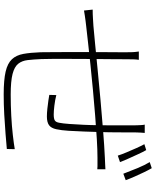

<svg xmlns="http://www.w3.org/2000/svg" viewBox="79 -903 842 1040"><g transform="rotate(90 500.0 -383.0)"><path d="M700 -746Q699 -738 698.5 -727Q698 -716 697.5 -705Q697 -694 697 -685Q697 -656 697 -621.5Q697 -587 696.5 -554Q696 -521 695 -495Q694 -462 692.5 -418.5Q691 -375 688.5 -334.5Q686 -294 680 -267Q674 -239 658 -227.5Q642 -216 611 -216Q593 -216 569 -218.5Q545 -221 525 -224Q505 -227 494 -229L495 -267Q523 -260 552.5 -256.5Q582 -253 600 -253Q623 -253 632.5 -259Q642 -265 645 -283Q649 -303 651.5 -338.5Q654 -374 656 -416Q658 -458 658 -494Q659 -523 659 -557.5Q659 -592 659 -625.5Q659 -659 659 -684Q659 -694 658.5 -705.5Q658 -717 657.5 -727.5Q657 -738 655 -746ZM304 -714Q302 -702 301.5 -684.5Q301 -667 301 -651Q301 -615 300.5 -562.5Q300 -510 299.5 -452Q299 -394 299 -340Q299 -286 299 -245Q299 -204 300 -186Q302 -143 305.5 -112Q309 -81 325.5 -60.5Q342 -40 381 -30Q420 -20 492 -20Q550 -20 607 -23Q664 -26 711.5 -31.5Q759 -37 788 -42L787 1Q753 4 704.5 8Q656 12 600.5 15Q545 18 492 18Q413 18 368 7.5Q323 -3 301 -26.5Q279 -50 272 -88.5Q265 -127 263 -182Q263 -203 262.5 -243Q262 -283 262 -333Q262 -383 262 -435Q262 -487 262.5 -532.5Q263 -578 263 -610Q263 -642 263 -650Q263 -666 262.5 -680Q262 -694 259 -714ZM32 -464Q58 -464 79.5 -465.5Q101 -467 120 -468Q154 -471 216.5 -477Q279 -483 358.5 -491Q438 -499 523 -506.5Q608 -514 688.5 -520.5Q769 -527 834 -530Q853 -531 868 -531.5Q883 -532 897 -533V-489Q891 -490 880.5 -490Q870 -490 858 -490Q846 -490 834 -490Q793 -490 734 -486.5Q675 -483 607 -477.5Q539 -472 468 -465.5Q397 -459 331.5 -452Q266 -445 212 -439Q158 -433 123 -429Q108 -427 93.5 -425.5Q79 -424 65 -421.5Q51 -419 37 -417ZM793 -754Q803 -737 814.5 -711.5Q826 -686 838 -660Q850 -634 858 -612L823 -600Q816 -622 805 -648Q794 -674 782.5 -700Q771 -726 761 -744ZM891 -784Q901 -767 913 -742Q925 -717 936.5 -691Q948 -665 956 -643L921 -630Q908 -665 891 -706Q874 -747 858 -773Z"/></g></svg>

Font: Noto Sans JP ExtraLight
Style: Regular
Weight: 250
Designer: Ryoko NISHIZUKA  (kana, bopomofo & ideographs); Paul D. Hunt (Latin, Greek & Cyrillic); Sandoll Communications , Soo-you
Foundry: Adobe
Version: Version 2.004-H2;hotconv 1.0.118;makeotfexe 2.5.65603